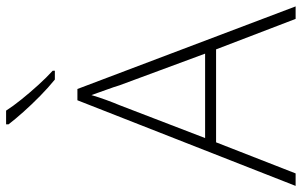

<svg xmlns="http://www.w3.org/2000/svg" viewBox="-200 -790 990 630"><g transform="rotate(-90 295.0 -475.0)"><path d="M548 0 448 -261H143L41 0H0L281 -716H318L589 0ZM330 -578Q325 -595 316 -619.5Q307 -644 298 -670Q291 -646 282 -621.5Q273 -597 265 -578L157 -297H434ZM247 -950Q261 -928 283.5 -900Q306 -872 331 -844.5Q356 -817 378 -797V-790H349Q323 -811 295 -838.5Q267 -866 242.5 -893.5Q218 -921 202 -942V-950Z"/></g></svg>

Font: Noto Sans Gujarati ExtraLight
Style: Regular
Weight: 200
Designer: Jelle Bosma - Monotype Design Team, Universal Thirst
Foundry: Monotype Imaging Inc.
Version: Version 2.106; ttfautohint (v1.8.4.7-5d5b)